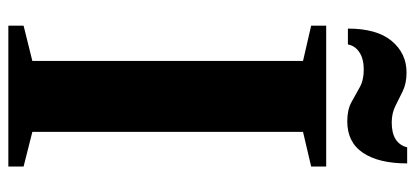

<svg xmlns="http://www.w3.org/2000/svg" viewBox="-288 -708 996 460"><g transform="rotate(90 210.0 -478.0)"><path d="M41.5 0V-36.5L126 -57.5V-706L41.5 -725.5V-761.5H379V-725.5L296 -706V-57.5L379 -36.5V0ZM270.5 -812Q243 -812 224.8 -822Q206.5 -832 189.2 -841.8Q172 -851.5 147 -851.5Q121 -851.5 105.2 -841Q89.5 -830.5 86.5 -813.5H48.5Q48.5 -883 78.2 -918.5Q108 -954 153.5 -954Q179.5 -954 197.8 -945.2Q216 -936.5 233.5 -927.5Q251 -918.5 273.5 -918.5Q323.5 -918.5 333 -955.5H371.5Q371.5 -887.5 346.2 -849.8Q321 -812 270.5 -812Z"/></g></svg>

Font: Libre Caslon Text
Style: Regular
Weight: 400
Designer: Pablo Impallari, Rodrigo Fuenzalida, Katja Schimmel
Foundry: Pablo Impallari, Rodrigo Fuenzalida
Version: Version 2.000